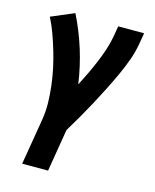

<svg xmlns="http://www.w3.org/2000/svg" viewBox="-112 -615 724 896"><g transform="rotate(15 250.0 -166.5)"><path d="M82 205 119 -17Q126 -59 125 -101Q124 -143 119 -184Q114 -225 105.5 -264.5Q97 -304 85.5 -342.5Q74 -381 60.5 -418.5Q47 -456 29 -491L140 -538Q177 -464 202 -384Q227 -304 239 -220Q255 -251 270 -282.5Q285 -314 298.5 -346Q312 -378 323 -411Q334 -444 340 -477L349 -530H474L465 -477Q458 -435 443 -394Q428 -353 409.5 -313Q391 -273 371 -233.5Q351 -194 330 -155Q309 -116 286.5 -77Q264 -38 241 0L207 205Z"/></g></svg>

Font: Iosevka Curly XBdObl
Style: Regular
Weight: 800
Italic angle: -9°
Monospace: yes
Designer: Belleve Invis
Foundry: Belleve Invis
Version: Version 11.1.0; ttfautohint (v1.8.3)